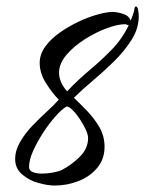

<svg xmlns="http://www.w3.org/2000/svg" viewBox="-20 -558 450 595"><path d="M149 17Q128 17 99 9Q70 1 48.5 -17.5Q27 -36 27 -65Q27 -92 42.5 -118.5Q58 -145 80.5 -168.5Q103 -192 125.5 -212.5Q148 -233 162 -249Q140 -272 121.5 -302Q103 -332 103 -363Q103 -390 120.5 -414Q138 -438 166 -457.5Q194 -477 225 -491.5Q256 -506 284 -513.5Q312 -521 329 -521Q343 -521 361.5 -515Q380 -509 385 -494Q388 -502 391 -510Q394 -518 396 -526Q397 -538 401 -538Q406 -538 408 -527Q410 -516 410 -508Q410 -470 388 -435Q366 -400 333.5 -368Q301 -336 267 -307.5Q233 -279 209 -255Q229 -236 251 -213Q273 -190 288.5 -163Q304 -136 304 -103Q304 -65 281.5 -38Q259 -11 223.5 3Q188 17 149 17ZM188 -275Q221 -310 257.5 -340.5Q294 -371 326.5 -404.5Q359 -438 379 -480Q376 -480 373 -481.5Q370 -483 368 -483Q345 -483 311 -470.5Q277 -458 243 -436.5Q209 -415 186 -388Q163 -361 163 -333Q163 -303 188 -275ZM110 -20Q127 -20 145 -23.5Q163 -27 171 -31Q202 -47 227.5 -72.5Q253 -98 253 -130Q253 -141 245.5 -157Q238 -173 227 -189.5Q216 -206 205 -217Q194 -228 186 -228Q171 -219 151.5 -197Q132 -175 113.5 -146.5Q95 -118 82.5 -90Q70 -62 70 -41Q70 -29 82 -24.5Q94 -20 110 -20Z"/></svg>

Font: Comforter
Style: Regular
Weight: 400
Designer: Robert E. Leuschke
Foundry: Robert E. Leuschke
Version: Version 1.013; ttfautohint (v1.8.3)